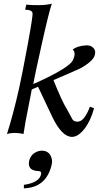

<svg xmlns="http://www.w3.org/2000/svg" viewBox="-20 -730 547 1045"><path d="M497 -434Q493 -412 465 -389.5Q437 -367 409 -354Q381 -341 333.5 -321Q286 -301 271 -294Q317 -179 344 -136Q353 -121 361.5 -104.5Q370 -88 373 -82.5Q376 -77 381.5 -73Q387 -69 397 -68Q422 -66 440.5 -92.5Q459 -119 469 -149L492 -141Q473 -71 439 -28Q405 15 372 15Q317 15 265 -93L187 -258L153 -243Q147 -210 136.5 -158Q126 -106 119 -68Q112 -30 108 -1Q57 -12 18 -1Q52 -107 84 -250Q100 -321 130 -483Q160 -645 157 -659Q154 -677 117 -677L123 -705Q139 -702 186 -702Q233 -702 262 -710Q246 -664 206 -484Q166 -304 161 -273Q178 -279 202 -291Q360 -365 377 -403Q386 -423 386 -436Q386 -449 381 -454L376 -460Q397 -479 446 -483Q455 -484 467 -481.5Q479 -479 490 -467Q501 -455 497 -434ZM110 295V276Q195 264 204 217Q207 202 189 201Q127 199 139 144Q145 120 164 105Q186 90 208 90Q237 90 252 111Q268 138 262 163Q234 291 110 295Z"/></svg>

Font: GFS Artemisia
Style: Italic
Weight: 400
Italic angle: -12°
Designer: Takis Katsoulidis and George D. Matthiopoulos
Foundry: George Matthiopoulos and Takis Katsoulidis
Version: Version 1.0